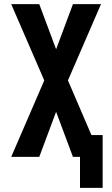

<svg xmlns="http://www.w3.org/2000/svg" viewBox="-20 -755 540 924"><path d="M365 149V0H331L250 -217L169 0H34L193 -368L34 -735H169L250 -518L331 -735H466L307 -368L420 -105H474V149Z"/></svg>

Font: Iosevka SS18 Extrabold
Style: Regular
Weight: 800
Monospace: yes
Designer: Belleve Invis
Foundry: Belleve Invis
Version: Version 25.1.1; ttfautohint (v1.8.4)